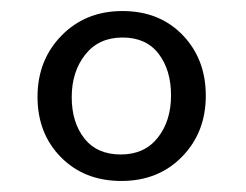

<svg xmlns="http://www.w3.org/2000/svg" viewBox="-20 -723 446 348"><path d="M134.5 -624Q110 -593 110 -547Q110 -501 133 -472Q156 -443 199 -443Q242 -443 266 -473.5Q290 -504 290 -550Q290 -596 267.5 -625.5Q245 -655 202 -655Q159 -655 134.5 -624ZM200 -395Q133 -395 90.5 -438Q48 -481 48 -547.5Q48 -614 91.5 -658.5Q135 -703 202 -703Q269 -703 311 -659.5Q353 -616 353 -549.5Q353 -483 310 -439Q267 -395 200 -395Z"/></svg>

Font: Overlock
Style: Regular
Weight: 400
Designer: Dario Muhafara
Foundry: Dario Manuel Muhafara
Version: Version 1.001